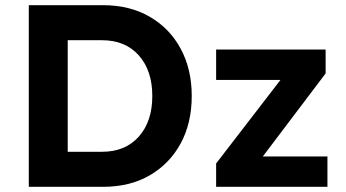

<svg xmlns="http://www.w3.org/2000/svg" viewBox="-20 -720 1332 740"><path d="M91 0V-700H378Q480 -700 557 -655.5Q634 -611 676.5 -532Q719 -453 719 -350Q719 -246 676.5 -167.5Q634 -89 557.5 -44.5Q481 0 378 0ZM373 -565H241V-135H373Q463 -135 515 -193.5Q567 -252 567 -350Q567 -448 515 -506.5Q463 -565 373 -565ZM813 0V-90L1061 -412H813V-529H1235V-437L993 -117H1242V0Z"/></svg>

Font: Lexend Deca SemiBold
Style: Regular
Weight: 600
Designer: Bonnie Shaver-Troup, Thomas Jockin
Foundry: Lexend
Version: Version 1.008; ttfautohint (v1.8.4.7-5d5b)